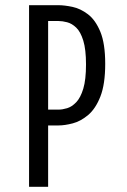

<svg xmlns="http://www.w3.org/2000/svg" viewBox="-20 -720 490 740"><path d="M92 0V-700H205Q228.5 -700 259.2 -693.5Q290 -687 319 -665Q348 -643 366.8 -597.5Q385.5 -552 385.5 -474Q385.5 -395.5 367 -348.2Q348.5 -301 319.8 -276.8Q291 -252.5 260.2 -244.5Q229.5 -236.5 205 -236.5H165.5V0ZM165.5 -297.5H205.5Q220.5 -297.5 238.8 -303Q257 -308.5 273.8 -326Q290.5 -343.5 301 -378.2Q311.5 -413 311.5 -471.5Q311.5 -529.5 301 -563.5Q290.5 -597.5 273.8 -613.5Q257 -629.5 238.8 -634.2Q220.5 -639 205.5 -639H165.5Z"/></svg>

Font: Trispace Condensed Light
Style: Regular
Weight: 300
Width: 3
Designer: Tyler Finck
Foundry: Etcetera Type Company
Version: Version 1.210; ttfautohint (v1.8.3)